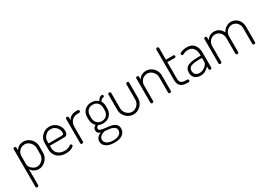

<svg xmlns="http://www.w3.org/2000/svg" viewBox="16 -1701 4111 2937"><g transform="rotate(-30 2071.5 -233.0)"><path d="M114 -452V-402Q132 -435 166.5 -456.5Q201 -478 248 -478Q296 -478 337.5 -453.5Q379 -429 403.5 -387Q428 -345 428 -295V-179Q428 -131 403.5 -88.5Q379 -46 337.5 -20Q296 6 250 6Q206 6 169 -16Q132 -38 115 -70V213Q115 221 107.5 228Q100 235 90 235Q80 235 73 228.5Q66 222 66 213V-452Q66 -461 72.5 -466.5Q79 -472 90 -472Q100 -472 107 -466.5Q114 -461 114 -452ZM244 -432Q211 -432 181.5 -415.5Q152 -399 133.5 -367.5Q115 -336 115 -295V-145Q115 -128 133 -102.5Q151 -77 181 -58.5Q211 -40 246 -40Q281 -40 311.5 -60Q342 -80 360.5 -112Q379 -144 379 -179V-295Q379 -329 360.5 -361Q342 -393 311 -412.5Q280 -432 244 -432Z M889 -297Q889 -262 877.5 -245Q866 -228 849 -224Q832 -220 804 -220H572V-178Q572 -115 617 -77Q662 -39 733 -39Q768 -39 789 -47Q810 -55 830 -68Q836 -72 841.5 -75.5Q847 -79 852 -79Q861 -79 868 -71Q875 -63 875 -55Q875 -44 856.5 -29.5Q838 -15 805 -4.5Q772 6 731 6Q670 6 623 -17Q576 -40 549.5 -82Q523 -124 523 -179V-298Q523 -346 548 -387.5Q573 -429 615 -453.5Q657 -478 707 -478Q755 -478 797 -454.5Q839 -431 864 -389.5Q889 -348 889 -297ZM841 -297Q841 -331 824 -363Q807 -395 776 -414.5Q745 -434 707 -434Q670 -434 639 -416Q608 -398 590 -367.5Q572 -337 572 -302V-261H785Q819 -261 830 -268Q841 -275 841 -297Z M1041 -286V-22Q1041 -14 1033.5 -7Q1026 0 1016 0Q1006 0 999 -6.5Q992 -13 992 -22V-452Q992 -461 998.5 -466.5Q1005 -472 1016 -472Q1026 -472 1033 -466.5Q1040 -461 1040 -452V-401Q1058 -434 1093.5 -456Q1129 -478 1176 -478H1212Q1221 -478 1227.5 -471.5Q1234 -465 1234 -455Q1234 -445 1227.5 -438.5Q1221 -432 1212 -432H1176Q1141 -432 1110 -414Q1079 -396 1060 -363Q1041 -330 1041 -286Z M1370 -126Q1353 -117 1343.5 -107.5Q1334 -98 1334 -82Q1334 -55 1363 -45.5Q1392 -36 1454 -29Q1515 -23 1553.5 -13.5Q1592 -4 1620 21.5Q1648 47 1648 96Q1648 162 1596 198.5Q1544 235 1456 235Q1398 235 1353 219Q1308 203 1283 173Q1258 143 1258 104Q1258 63 1283 35.5Q1308 8 1346 -6Q1318 -15 1303 -31Q1288 -47 1288 -76Q1288 -102 1300.5 -118.5Q1313 -135 1337 -147Q1312 -169 1298 -201.5Q1284 -234 1284 -273V-314Q1284 -362 1304.5 -399Q1325 -436 1363 -457Q1401 -478 1450 -478Q1486 -478 1516 -466.5Q1546 -455 1568 -433Q1582 -461 1602.5 -478Q1623 -495 1641 -495Q1654 -495 1660.5 -488Q1667 -481 1667 -472Q1667 -464 1661.5 -458.5Q1656 -453 1649 -452Q1646 -451 1644 -451Q1642 -451 1639 -450Q1609 -442 1591 -407Q1617 -372 1617 -314V-273Q1617 -226 1595.5 -188Q1574 -150 1536 -128.5Q1498 -107 1449 -107Q1404 -107 1370 -126ZM1450 -437Q1395 -437 1363.5 -402.5Q1332 -368 1332 -314V-274Q1332 -219 1364 -183.5Q1396 -148 1451 -148Q1505 -148 1537 -183Q1569 -218 1569 -273V-314Q1569 -368 1537 -402.5Q1505 -437 1450 -437ZM1437 9 1404 6Q1306 35 1306 99Q1306 142 1346 168.5Q1386 195 1456 195Q1524 195 1561.5 169Q1599 143 1599 98Q1599 63 1574.5 44.5Q1550 26 1517 19Q1484 12 1437 9Z M1739 -177V-451Q1739 -459 1746.5 -465.5Q1754 -472 1764 -472Q1773 -472 1780.5 -465.5Q1788 -459 1788 -451V-177Q1788 -142 1806 -110.5Q1824 -79 1855 -59.5Q1886 -40 1922 -40Q1958 -40 1989 -59.5Q2020 -79 2038 -110.5Q2056 -142 2056 -177V-452Q2056 -460 2063.5 -466Q2071 -472 2081 -472Q2091 -472 2098 -466Q2105 -460 2105 -452V-177Q2105 -129 2080 -86.5Q2055 -44 2013 -19Q1971 6 1922 6Q1873 6 1830.5 -19.5Q1788 -45 1763.5 -87Q1739 -129 1739 -177Z M2256 0Q2246 0 2239 -6.5Q2232 -13 2232 -22V-452Q2232 -461 2238.5 -466.5Q2245 -472 2256 -472Q2266 -472 2273 -466.5Q2280 -461 2280 -452V-402Q2297 -434 2332 -456Q2367 -478 2414 -478Q2462 -478 2503 -453.5Q2544 -429 2568.5 -387Q2593 -345 2593 -295V-22Q2593 -11 2585.5 -5.5Q2578 0 2568 0Q2558 0 2551 -5.5Q2544 -11 2544 -22V-295Q2544 -329 2525.5 -361Q2507 -393 2476 -412.5Q2445 -432 2410 -432Q2377 -432 2347.5 -415.5Q2318 -399 2299.5 -367.5Q2281 -336 2281 -295V-22Q2281 -14 2273.5 -7Q2266 0 2256 0Z M2870 -46H2895Q2905 -46 2911.5 -39.5Q2918 -33 2918 -23Q2918 -14 2911.5 -7Q2905 0 2895 0H2870Q2794 0 2756 -34.5Q2718 -69 2718 -143V-680Q2718 -689 2725.5 -695Q2733 -701 2742 -701Q2752 -701 2759.5 -695Q2767 -689 2767 -680V-472H2900Q2908 -472 2913.5 -465.5Q2919 -459 2919 -450Q2919 -442 2913 -435.5Q2907 -429 2900 -429H2767V-143Q2767 -90 2790 -68Q2813 -46 2870 -46Z M3307 -286V-22Q3307 -13 3300 -6.5Q3293 0 3283 0Q3273 0 3266 -6.5Q3259 -13 3259 -22V-70Q3230 -36 3192.5 -15Q3155 6 3109 6Q3048 6 3009.5 -27.5Q2971 -61 2971 -126Q2971 -201 3030.5 -230.5Q3090 -260 3204 -260H3258V-286Q3258 -346 3226.5 -389.5Q3195 -433 3132 -433Q3103 -433 3084 -427.5Q3065 -422 3045 -412Q3031 -405 3027 -405Q3017 -405 3011 -414Q3005 -423 3005 -432Q3005 -443 3024.5 -453.5Q3044 -464 3074 -471Q3104 -478 3134 -478Q3223 -478 3265 -423.5Q3307 -369 3307 -286ZM3020 -128Q3020 -83 3046.5 -60.5Q3073 -38 3116 -38Q3149 -38 3182.5 -55.5Q3216 -73 3237 -98.5Q3258 -124 3258 -146V-220H3209Q3119 -220 3069.5 -202Q3020 -184 3020 -128Z M3611 -432Q3579 -432 3549.5 -415.5Q3520 -399 3502 -367.5Q3484 -336 3484 -295V-22Q3484 -14 3476.5 -7Q3469 0 3459 0Q3449 0 3442 -6.5Q3435 -13 3435 -22V-452Q3435 -461 3441.5 -466.5Q3448 -472 3459 -472Q3469 -472 3476 -466.5Q3483 -461 3483 -452V-402Q3501 -435 3535.5 -456.5Q3570 -478 3617 -478Q3666 -478 3704.5 -451Q3743 -424 3763 -378Q3788 -427 3829 -452.5Q3870 -478 3915 -478Q3958 -478 3996.5 -456Q4035 -434 4058 -392.5Q4081 -351 4081 -295V-22Q4081 -14 4073.5 -7Q4066 0 4056 0Q4046 0 4039 -7Q4032 -14 4032 -22V-295Q4032 -338 4014 -369Q3996 -400 3968 -416Q3940 -432 3909 -432Q3877 -432 3847.5 -415.5Q3818 -399 3800 -368.5Q3782 -338 3782 -300V-21Q3782 -10 3775 -5Q3768 0 3757 0Q3748 0 3740.5 -5.5Q3733 -11 3733 -21V-299Q3733 -336 3716.5 -366.5Q3700 -397 3672 -414.5Q3644 -432 3611 -432Z"/></g></svg>

Font: Dosis
Style: Regular
Weight: 400
Designer: Edgar Tolentino, Pablo Impallari, Igino Marini
Foundry: Edgar Tolentino, Pablo Impallari, Igino Marini
Version: Version 1.007;Glyphs 3.1.1 (3134)